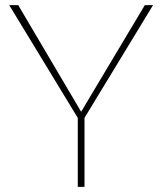

<svg xmlns="http://www.w3.org/2000/svg" viewBox="-20 -731 637 751"><path d="M297.4 -293.9 546.4 -710.9H578.6L310.5 -270V0H284.2V-270L16.1 -710.9H51.3Z"/></svg>

Font: Heebo Thin
Style: Regular
Weight: 250
Designer: Oded Ezer
Foundry: Ezer Type House
Version: Version 3.100